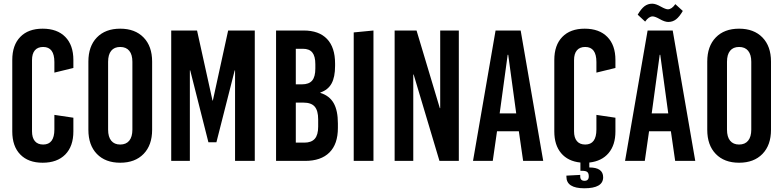

<svg xmlns="http://www.w3.org/2000/svg" viewBox="-20 -864 4206 1031"><path d="M209 -710Q287.1 -710 330.6 -665.8Q374 -621.6 374 -542V-499L272 -474.1V-530.8Q272 -611.8 211.9 -611.8Q182.6 -611.8 167.2 -593.8Q151.9 -575.7 151.9 -541V-159.2Q151.9 -124.5 167.2 -106.2Q182.6 -87.9 211.9 -87.9Q272 -87.9 272 -168.9V-247.1L374 -231.9V-158.2Q374 -78.6 330.6 -34.4Q287.1 9.8 209 9.8Q131.8 9.8 88.9 -34.4Q45.9 -78.6 45.9 -158.2V-542Q45.9 -621.6 88.9 -665.8Q131.8 -710 209 -710Z M796.9 -533.2V-167Q796.9 -84.5 751 -37.4Q705.1 9.8 625.5 9.8Q545.9 9.8 500.2 -37.4Q454.6 -84.5 454.6 -167V-533.2Q454.6 -615.7 500.2 -662.8Q545.9 -710 625.5 -710Q705.1 -710 751 -662.8Q796.9 -615.7 796.9 -533.2ZM560.5 -532.2V-168Q560.5 -128.9 577.4 -108.4Q594.2 -87.9 625.5 -87.9Q657.2 -87.9 674.1 -108.6Q690.9 -129.4 690.9 -168V-532.2Q690.9 -570.8 674.1 -591.3Q657.2 -611.8 625.5 -611.8Q593.8 -611.8 577.1 -591.3Q560.5 -570.8 560.5 -532.2Z M1348.1 0H1242.2V-485.8H1240.2L1142.1 -100.1H1099.1L1001.5 -485.8H999.5V0H899.4V-700.2H1038.1L1121.1 -324.2H1123L1205.1 -700.2H1348.1Z M1462.4 -700.2H1610.4Q1692.9 -700.2 1736.1 -654.8Q1779.3 -609.4 1779.3 -522.9V-509.8Q1779.3 -450.2 1760.5 -415.8Q1741.7 -381.3 1700.2 -367.2V-365.2Q1749 -350.1 1771.7 -310.3Q1794.4 -270.5 1794.4 -201.2V-176.8Q1794.4 -90.3 1749 -45.2Q1703.6 0 1618.2 0H1462.4ZM1568.4 -602.1V-411.1H1601.1Q1639.2 -411.1 1656.2 -431.4Q1673.3 -451.7 1673.3 -496.1V-519Q1673.3 -562 1657.2 -582Q1641.1 -602.1 1606.4 -602.1ZM1568.4 -313V-98.1H1614.3Q1652.3 -98.1 1670.4 -118.9Q1688.5 -139.6 1688.5 -184.1V-223.1Q1688.5 -270 1669.9 -291.5Q1651.4 -313 1609.4 -313Z M1985.4 0H1879.4V-689.9L1985.4 -700.2Z M2443.8 0H2339.8L2201.2 -463.9H2199.2V0H2099.1V-700.2H2216.8L2341.8 -283.2H2343.8V-700.2H2443.8Z M2897 0H2789.1L2766.1 -159.2H2648.9L2626 0H2520L2641.1 -700.2H2775.9ZM2706.1 -569.8 2663.1 -254.9H2752L2709 -569.8Z M3119.6 -710Q3197.8 -710 3241.2 -665.8Q3284.7 -621.6 3284.7 -542V-499L3182.6 -474.1V-530.8Q3182.6 -611.8 3122.6 -611.8Q3093.3 -611.8 3077.9 -593.8Q3062.5 -575.7 3062.5 -541V-159.2Q3062.5 -124.5 3077.9 -106.2Q3093.3 -87.9 3122.6 -87.9Q3182.6 -87.9 3182.6 -168.9V-247.1L3284.7 -231.9V-158.2Q3284.7 -85.4 3248 -42Q3211.4 1.5 3144.5 8.8V35.2Q3218.8 35.2 3218.8 87.9Q3218.8 147 3117.7 147Q3021.5 147 3021.5 85V79.1L3095.7 75.2V83Q3095.7 106.9 3118.7 106.9Q3141.6 106.9 3141.6 83Q3141.6 66.4 3133.8 59.8Q3126 53.2 3106.4 53.2H3096.7V8.8Q3029.8 2 2993.2 -41.5Q2956.5 -85 2956.5 -158.2V-542Q2956.5 -621.6 2999.5 -665.8Q3042.5 -710 3119.6 -710Z M3482.4 -844.2Q3501.5 -844.2 3529.3 -828.1Q3554.7 -814 3566.4 -814Q3586.9 -814 3606.4 -841.8L3646.5 -805.2Q3627.9 -773.4 3609.9 -759.8Q3591.8 -746.1 3568.4 -746.1Q3549.3 -746.1 3521.5 -762.2Q3497.1 -775.9 3484.4 -775.9Q3463.9 -775.9 3444.3 -748L3404.3 -785.2Q3422.9 -816.9 3440.9 -830.6Q3459 -844.2 3482.4 -844.2ZM3713.4 0H3605.5L3582.5 -159.2H3465.3L3442.4 0H3336.4L3457.5 -700.2H3592.3ZM3522.5 -569.8 3479.5 -254.9H3568.4L3525.4 -569.8Z M4120.1 -533.2V-167Q4120.1 -84.5 4074.2 -37.4Q4028.3 9.8 3948.7 9.8Q3869.1 9.8 3823.5 -37.4Q3777.8 -84.5 3777.8 -167V-533.2Q3777.8 -615.7 3823.5 -662.8Q3869.1 -710 3948.7 -710Q4028.3 -710 4074.2 -662.8Q4120.1 -615.7 4120.1 -533.2ZM3883.8 -532.2V-168Q3883.8 -128.9 3900.6 -108.4Q3917.5 -87.9 3948.7 -87.9Q3980.5 -87.9 3997.3 -108.6Q4014.2 -129.4 4014.2 -168V-532.2Q4014.2 -570.8 3997.3 -591.3Q3980.5 -611.8 3948.7 -611.8Q3917 -611.8 3900.4 -591.3Q3883.8 -570.8 3883.8 -532.2Z"/></svg>

Font: BaseOne
Style: Regular
Weight: 400
Designer: Domenico Catapano
Foundry: Design by Basse
Version: Version 1.000;PS 001.001;hotconv 1.0.56